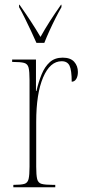

<svg xmlns="http://www.w3.org/2000/svg" viewBox="-20 -786 358 806"><path d="M36 0V-10H37Q68 -10 82 -14Q96 -18 100 -34.5Q104 -51 104 -86V-450Q104 -486 100 -502Q96 -518 81 -522Q66 -526 34 -526H31V-536H131V-404H133Q142 -443 155 -474.5Q168 -506 189 -525Q210 -544 243 -544Q276 -544 291.5 -526.5Q307 -509 307 -484Q307 -466 300 -454.5Q293 -443 281 -443Q281 -491 272 -510Q263 -529 239 -529Q190 -529 161 -461Q132 -393 132 -274V-86Q132 -51 136 -34.5Q140 -18 155 -14Q170 -10 201 -10H212V0ZM133 -606Q123 -629 110 -656.5Q97 -684 84 -710.5Q71 -737 60 -756V-766H62Q88 -729 109 -697Q130 -665 150 -631Q169 -665 189.5 -697Q210 -729 236 -766H238V-756Q227 -737 213.5 -710.5Q200 -684 187.5 -656.5Q175 -629 166 -606Z"/></svg>

Font: Noto Serif Display ExtraCondensed Thin
Style: Regular
Weight: 100
Width: 2
Designer: Monotype Design Team
Foundry: Monotype Imaging Inc.
Version: Version 2.009